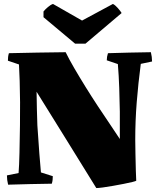

<svg xmlns="http://www.w3.org/2000/svg" viewBox="-20 -929 794 971"><path d="M467 22Q391 -100 316 -222Q241 -344 165 -465Q165 -422 166.5 -378.5Q168 -335 169 -295Q174 -216 179 -152.5Q184 -89 187 -57L247 -38Q247 -28 246 -19Q245 -10 242 0Q187 1 132 2Q77 3 21 5Q15 -19 15 -42L74 -54Q77 -91 78.5 -156.5Q80 -222 81 -296Q82 -355 81.5 -412.5Q81 -470 79.5 -520Q78 -570 76 -603L20 -622Q20 -632 21 -641Q22 -650 25 -660Q97 -662 168.5 -663Q240 -664 312 -665Q329 -630 355.5 -584.5Q382 -539 413 -489Q444 -439 476 -390.5Q508 -342 537 -299.5Q566 -257 586 -226V-364Q585 -424 583 -484.5Q581 -545 576 -605L520 -624Q520 -642 526 -660Q580 -662 634.5 -663Q689 -664 743 -665Q749 -641 749 -618L692 -606Q679 -507 671.5 -412.5Q664 -318 664 -222Q664 -196 665 -150.5Q666 -105 667 -65L669 -15Q667 -13 649 -8.5Q631 -4 605 1Q579 6 551 11Q523 16 500.5 19Q478 22 467 22ZM360 -708 200 -842V-871Q209 -882 222.5 -893.5Q236 -905 248 -909L395 -825L551 -909Q562 -904 576.5 -887.5Q591 -871 595 -863L412 -708Z"/></svg>

Font: Labrada Black
Style: Regular
Weight: 900
Designer: Mercedes Jáuregui
Foundry: Omnibus-Type Team
Version: Version 1.000; ttfautohint (v1.8.4.7-5d5b)